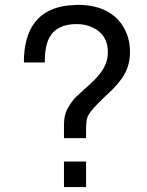

<svg xmlns="http://www.w3.org/2000/svg" viewBox="-20 -761 596 781"><path d="M330.1 -199.2H240.2V-253.9Q240.2 -292 253.9 -317.9L268.1 -340.8L277.8 -354L280.8 -357.9Q283.2 -360.8 286.1 -363.8L344.2 -417Q386.2 -454.1 403.8 -487.8Q418.9 -516.1 418.9 -548.8Q418.9 -619.1 357.9 -648.9H356.9Q328.1 -663.1 291 -663.1Q209 -663.1 179.2 -605Q162.1 -570.8 162.1 -506.8H77.1Q77.1 -717.8 256.8 -738.8L295.9 -741.2Q421.9 -741.2 478 -658.2L479 -657.2V-655.8Q508.8 -610.8 508.8 -548.8Q508.8 -502 488.8 -463.9Q467.8 -422.9 409.2 -370.1Q348.1 -313 336.9 -287.1L333 -276.9L330.1 -247.1V-246.1ZM330.1 -104V0H240.2V-104Z"/></svg>

Font: SolaimanLipi
Style: Normal
Weight: 400
Designer: Solaiman Karim
Foundry: Al Mamun Sumon
Version: Version 2.000